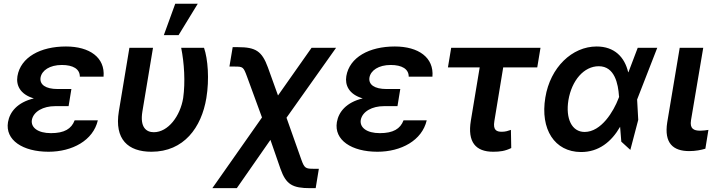

<svg xmlns="http://www.w3.org/2000/svg" viewBox="-20 -801 3838 1026"><path d="M361.5 -325.3H288C222.7 -325.3 191.1 -349.4 196.7 -386.4C203.1 -424.4 245.4 -453.8 310.4 -453.8C370.4 -453.8 407 -432.2 406.6 -391.3H533.4C542.3 -493.3 459.2 -552.6 332.4 -552.6C195.7 -552.6 90.2 -495 73.2 -394.2C65.3 -346.6 86.3 -296.9 160.9 -275.2C72.4 -253.9 32 -202.4 22.7 -148.4C6.7 -52.2 101.9 9.9 239.3 9.9C366.1 9.9 478 -50.4 502.8 -158H378.9C361.9 -112.6 323.9 -89.5 252.5 -89.5C181.5 -89.5 144.5 -120 150.2 -159.4C158.7 -206 212.4 -233.7 273.4 -233.7H346.6Z M671.5 -545.5 615.1 -206C590.6 -56.5 664.1 9.9 789.4 9.9C962.7 9.9 1056.8 -120 1082.7 -277C1099.4 -377.8 1090.9 -485.8 1070.3 -545.5H948.2C964.5 -464.5 970.9 -361.9 958.8 -277C943.2 -181.1 878.9 -94.5 801.8 -94.5C760.7 -94.5 727.3 -121.8 740.8 -204.5L797.6 -545.5ZM855.5 -613.3H934.3L1036.9 -781.2H916.5Z M1114.7 204.5H1245.4L1425.1 -53.6L1478.7 100.9C1508.5 185 1542.6 204.5 1638.5 204.5H1666.9L1683.9 100.9H1655.5C1613.3 100.9 1606.5 97.7 1590.2 51.8L1511 -171.9L1775.9 -545.5H1644.9L1465.6 -290.8L1411.2 -441.8C1379.6 -527.3 1346.9 -549 1251.8 -549H1223.4L1206 -445.3H1234.4C1278.4 -445.3 1280.9 -443.2 1299.7 -392.4L1380 -173.3Z M2119 -325.3H2045.5C1980.1 -325.3 1948.5 -349.4 1954.2 -386.4C1960.6 -424.4 2002.8 -453.8 2067.8 -453.8C2127.8 -453.8 2164.4 -432.2 2164.1 -391.3H2290.8C2299.7 -493.3 2216.6 -552.6 2089.8 -552.6C1953.1 -552.6 1847.7 -495 1830.6 -394.2C1822.8 -346.6 1843.8 -296.9 1918.3 -275.2C1829.9 -253.9 1789.4 -202.4 1780.2 -148.4C1764.2 -52.2 1859.4 9.9 1996.8 9.9C2123.6 9.9 2235.4 -50.4 2260.3 -158H2136.4C2119.3 -112.6 2081.3 -89.5 2009.9 -89.5C1938.9 -89.5 1902 -120 1907.7 -159.4C1916.2 -206 1969.8 -233.7 2030.9 -233.7H2104Z M2868.3 -545.5H2391L2373.6 -440.7H2543.3L2496.1 -156.2C2477.3 -41.9 2521.7 9.9 2615.4 9.9C2651.3 9.9 2678.6 6.4 2712 -9.9L2710.2 -106.9C2695.7 -101.9 2681.5 -96.9 2661.2 -96.9C2634.6 -96.9 2613.3 -104.8 2621.8 -154.1L2669 -440.7H2850.9Z M3084.2 11.4C3179.3 12.1 3247.9 -43.7 3293.7 -123.6L3300.1 -44L3348.4 0L3390.6 -160.5L3384.6 -269.2L3492.2 -545.5H3387.8L3339.1 -417.3L3337 -414.1C3318.5 -495.4 3263.8 -552.6 3168.3 -552.6C3037.3 -552.6 2920.5 -441.1 2894.2 -280.2C2865.8 -110.1 2943.9 10.7 3084.2 11.4ZM3017.4 -265.6C3035.2 -371.1 3100.1 -447.1 3179.7 -447.1C3265.3 -447.1 3283.4 -351.6 3287.6 -288.4L3288.4 -283.4L3285.2 -275.2C3258.9 -206 3193.2 -95.9 3104 -95.9C3035.2 -95.9 3001.8 -167.6 3017.4 -265.6Z M3612.2 -545.5 3545.5 -147C3528.1 -36.2 3576.7 6.4 3663 6.4C3696.4 6.4 3726.2 0.7 3749.3 -6.4L3765.6 -106.9C3754.3 -105.1 3736.9 -102.6 3722.3 -102.6C3687.5 -102.6 3665.1 -112.9 3672.6 -158.7L3737.9 -545.5Z"/></svg>

Font: Margiela Sans Semi Bold
Style: Italic
Weight: 600
Italic angle: -9.39999°
Designer: Stefan Endress, Andreas Faust
Version: Version 1.100;FEAKit 1.0